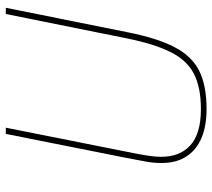

<svg xmlns="http://www.w3.org/2000/svg" viewBox="-56 -682 750 679"><g transform="rotate(-90 319.5 -343.0)"><path d="M185 -698H207L122 -271Q113 -227 108.5 -199Q104 -171 104 -148Q104 -82 145 -45Q186 -8 273 -8Q349 -8 397 -32.5Q445 -57 474 -114.5Q503 -172 523 -271L609 -698H631L545 -270Q524 -163 492 -101.5Q460 -40 408 -14Q356 12 273 12Q213 12 170.5 -6Q128 -24 105 -59.5Q82 -95 82 -148Q82 -176 87.5 -205Q93 -234 101 -276Z"/></g></svg>

Font: IBM Plex Sans Thin
Style: Italic
Weight: 250
Italic angle: -11.31°
Designer: Mike Abbink, Paul van der Laan, Pieter van Rosmalen
Foundry: Bold Monday
Version: Version 3.201